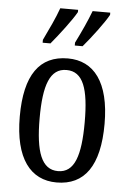

<svg xmlns="http://www.w3.org/2000/svg" viewBox="-55 -806 573 857"><g transform="rotate(5 232.0 -378.0)"><path d="M259 -619V-606H294C331 -649 385 -721 404 -756V-766H325C308 -721 285 -671 259 -619ZM115 -619V-606H150C186 -649 241 -721 260 -756V-766H180C164 -721 140 -671 115 -619ZM231 10C356 10 422 -81 422 -269C422 -456 350 -546 234 -546C107 -546 42 -456 42 -269C42 -81 114 10 231 10ZM233 -41C159 -41 131 -119 131 -269C131 -418 158 -494 232 -494C307 -494 333 -418 333 -269C333 -119 307 -41 233 -41Z"/></g></svg>

Font: Noto Serif Sinhala ExtraCondensed
Style: Regular
Weight: 400
Width: 2
Designer: Jelle Bosma - Monotype Design Team
Foundry: Monotype Imaging Inc.
Version: Version 2.007